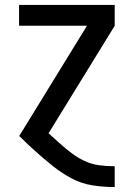

<svg xmlns="http://www.w3.org/2000/svg" viewBox="-20 -550 540 775"><path d="M442 205H443V121H442Q411 121 380.5 117Q350 113 322 100Q294 87 269.5 68.5Q245 50 222 29.5Q199 9 176 -12L443 -446V-530H57V-446H331L57 0H59Q91 32 124.5 62Q158 92 193 120Q228 148 268 169.5Q308 191 352.5 198Q397 205 442 205Z"/></svg>

Font: Iosevka SS08 Medium
Style: Regular
Weight: 500
Monospace: yes
Designer: Belleve Invis
Foundry: Belleve Invis
Version: Version 3.4.3; ttfautohint (v1.8.3)